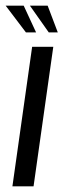

<svg xmlns="http://www.w3.org/2000/svg" viewBox="-30 -661 225 681"><path d="M14 0 84 -495H159L89 0ZM175 -546H143L76 -641H139ZM98 -546H62L-10 -641H54Z"/></svg>

Font: Alumni Sans Thin Medium
Style: Italic
Weight: 500
Italic angle: -8°
Version: Version 1.016